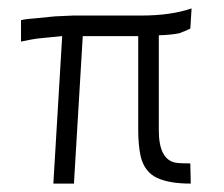

<svg xmlns="http://www.w3.org/2000/svg" viewBox="-20 -437 533 457"><path d="M316 -400Q387 -400 436 -417L433 -369Q421 -363 407 -358Q389 -354 358 -353V-127Q358 -58 397 -50Q407 -48 433 -48L434 0Q382 0 353 -14Q324 -28 315 -64Q309 -91 309 -127V-351H177L156 0H107L128 -351L86 -347Q64 -345 55 -343L30 -338V-389Q42 -392 70 -394L110 -398L154 -400Z"/></svg>

Font: Bhavuka
Style: Regular
Weight: 400
Version: 2.94.0; ttfautohint (v1.2) -l 7 -r 28 -G 50 -x 13 -D deva -f